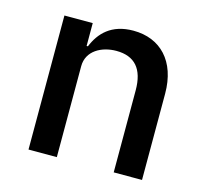

<svg xmlns="http://www.w3.org/2000/svg" viewBox="-83 -621 765 714"><g transform="rotate(15 300.0 -264.0)"><path d="M193 0V-350C193 -410 249 -439 305 -439C376 -439 412 -398 412 -316V0H521V-332C521 -457 451 -528 347 -528C262 -528 220 -482 198 -428H193V-516H84V0Z"/></g></svg>

Font: IBM Mono Medium
Style: Regular
Weight: 500
Monospace: yes
Designer: Mike Abbink, Paul van der Laan, Pieter van Rosmalen
Foundry: Bold Monday
Version: Version 2.3